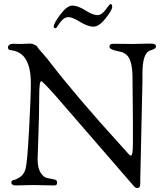

<svg xmlns="http://www.w3.org/2000/svg" viewBox="-20 -928 838 965"><path d="M250 -794C250 -788.7 253.3 -786 260 -786C262 -786 265.8 -790.7 271.5 -800C277.2 -809.3 284.5 -818.7 293.5 -828C302.5 -837.3 313 -842 325 -842C337 -842 356.2 -834 382.5 -818C408.8 -802 431.3 -794 450 -794C468.7 -794 489 -808 511 -836C533 -864 544 -883 544 -893C544 -903 540.7 -908 534 -908C532.7 -908 525.2 -898.7 511.5 -880C497.8 -861.3 483.7 -852 469 -852C454.3 -852 434.3 -860 409 -876C383.7 -892 362 -900 344 -900C326 -900 305.8 -885.2 283.5 -855.5C261.2 -825.8 250 -805.3 250 -794ZM144 2 251 4C257 4 261.2 3 263.5 1C265.8 -1 267 -5.5 267 -12.5C267 -19.5 261.8 -24.2 251.5 -26.5C241.2 -28.8 230 -31 218 -33C206 -35 194.8 -43.8 184.5 -59.5C174.2 -75.2 169 -98 169 -128C169 -134.7 170.3 -174.5 173 -247.5C175.7 -320.5 177 -384.2 177 -438.5C177 -492.8 180.3 -520 187 -520C191.7 -520 215.5 -495.8 258.5 -447.5L655 10C659.7 14.7 665 17 671 17C680.3 17 685 9.3 685 -6V-26L696 -521V-559C696 -622.3 707 -660 729 -672C743 -676.7 752.7 -680.7 758 -684C762 -686.7 764 -690.3 764 -695C764 -699.7 761.8 -703.2 757.5 -705.5C753.2 -707.8 745.3 -709 734 -709L644 -707L549 -708C536.3 -708 530 -703.2 530 -693.5C530 -683.8 543.7 -676.3 571 -671C581 -669 588.7 -667.2 594 -665.5C599.3 -663.8 606 -660 614 -654C635.3 -637.3 646 -598.3 646 -537V-530L648 -325V-208C648 -166.7 644.7 -146 638 -146C635.3 -146 631.7 -148.3 627 -153C624.3 -155.7 621.8 -158.5 619.5 -161.5C617.2 -164.5 613.2 -169 607.5 -175C601.8 -181 597 -186.3 593 -191C441 -357.7 319.7 -500 229 -618C221 -628.7 212 -639.7 202 -651L178 -678.5C172 -685.5 168.3 -690.5 167 -693.5C165.7 -696.5 161 -699.8 153 -703.5C145 -707.2 138 -709 132 -709L83 -707L45 -708C37.7 -708 31.7 -706.2 27 -702.5C22.3 -698.8 20 -695 20 -691C20 -681.7 24.3 -676.7 33 -676C69 -672 95 -655.8 111 -627.5C127 -599.2 135 -560.3 135 -511C135 -461.7 132 -382.7 126 -274C120 -165.3 114.3 -101.2 109 -81.5C103.7 -61.8 94.7 -47.7 82 -39C69.3 -30.3 58.7 -25.2 50 -23.5C41.3 -21.8 37 -18 37 -12C37 -1.3 44.3 4 59 4Z"/></svg>

Font: Sorts Mill Goudy
Style: Regular
Weight: 400
Version: Version 003.101